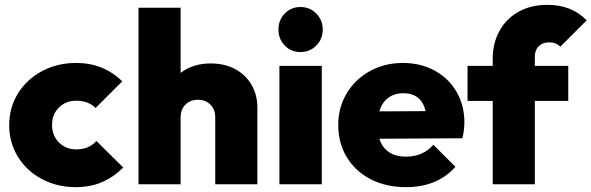

<svg xmlns="http://www.w3.org/2000/svg" viewBox="-20 -761 2443 793"><path d="M18 -244Q18 -317 54.5 -375.5Q91 -434 154 -467.5Q217 -501 295 -501Q407 -501 485 -425L375 -315Q345 -345 295 -345Q252 -345 223.5 -317Q195 -289 195 -245Q195 -201 223.5 -172.5Q252 -144 295 -144Q348 -144 378 -179L489 -69Q447 -28 399.5 -8Q352 12 293 12Q216 12 153 -21.5Q90 -55 54 -113.5Q18 -172 18 -244Z M1043 -316V0H869V-276Q869 -309 849 -329Q829 -349 798 -349Q766 -349 746 -329Q726 -309 726 -276V0H552V-729H726V-460Q777 -499 850 -499Q908 -499 951.5 -475.5Q995 -452 1019 -410.5Q1043 -369 1043 -316Z M1130 -639Q1130 -678 1156 -705Q1182 -732 1221 -732Q1260 -732 1286.5 -705Q1313 -678 1313 -639Q1313 -600 1286.5 -573Q1260 -546 1221 -546Q1182 -546 1156 -573Q1130 -600 1130 -639ZM1309 0H1134V-489H1309Z M1890 -190 1547 -188Q1558 -152 1586 -133Q1614 -114 1657 -114Q1727 -114 1770 -163L1861 -72Q1786 12 1657 12Q1575 12 1511.5 -20.5Q1448 -53 1412.5 -111.5Q1377 -170 1377 -245Q1377 -317 1412 -375.5Q1447 -434 1508 -467.5Q1569 -501 1644 -501Q1717 -501 1775 -469.5Q1833 -438 1865.5 -382Q1898 -326 1898 -256Q1898 -226 1890 -190ZM1547 -301 1738 -302Q1720 -376 1646 -376Q1609 -376 1583 -356.5Q1557 -337 1547 -301Z M2189 -489H2327V-344H2189V0H2015V-344H1911V-489H2015V-520Q2015 -582 2042.5 -632.5Q2070 -683 2121 -712Q2172 -741 2241 -741Q2341 -741 2403 -677L2294 -568Q2278 -586 2248 -586Q2221 -586 2205 -570Q2189 -554 2189 -527Z"/></svg>

Font: Outfit Extra Bold
Style: Regular
Weight: 800
Designer: Rodrigo Fuenzalida
Foundry: fragTYPE
Version: Version 1.000